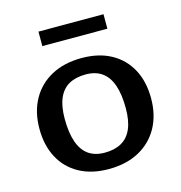

<svg xmlns="http://www.w3.org/2000/svg" viewBox="-102 -760 815 864"><g transform="rotate(-15 305.5 -328.0)"><path d="M302 -65Q348 -65 379.8 -82.8Q411.5 -100.5 428 -137.8Q444.5 -175 444.5 -234Q444.5 -299 429.5 -342Q414.5 -385 384.5 -406.2Q354.5 -427.5 309 -427.5Q263 -427.5 231.2 -410Q199.5 -392.5 183 -355Q166.5 -317.5 166.5 -258.5Q166.5 -194 181.5 -150.8Q196.5 -107.5 226.5 -86.2Q256.5 -65 302 -65ZM300.5 11Q221 11 163.8 -20.5Q106.5 -52 75.8 -109.5Q45 -167 45 -244.5Q45 -323 77.5 -381.2Q110 -439.5 169.5 -471.5Q229 -503.5 310.5 -503.5Q390 -503.5 447.2 -472Q504.5 -440.5 535.2 -383.2Q566 -326 566 -248Q566 -169.5 533.5 -111.2Q501 -53 441.5 -21Q382 11 300.5 11ZM154 -601V-668.5H457V-601Z"/></g></svg>

Font: Newsreader 9pt Medium
Style: Regular
Weight: 500
Designer: Hugues Gentile
Foundry: Production Type
Version: Version 1.003